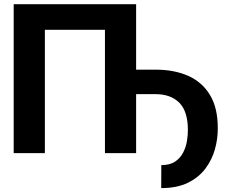

<svg xmlns="http://www.w3.org/2000/svg" viewBox="-20 -748 1146 938"><path d="M645 -727.5V0H492.7V-602.5H199.2V0H46.9V-727.5ZM595.2 -288.1V-407.7H740.7Q831.5 -407.7 899.9 -377.2Q968.3 -346.7 1006.3 -283.2Q1044.4 -219.7 1043.9 -121.1Q1044.4 -70.3 1030 -18.8Q1015.6 32.7 983.4 75.7Q951.2 118.7 898.2 144.8Q845.2 170.9 767.6 170.9L768.1 58.6Q810.5 58.6 836.4 40.8Q862.3 22.9 875.7 -4.4Q889.2 -31.7 893.6 -60.8Q897.9 -89.8 897.9 -112.8Q897.9 -203.1 856.7 -245.4Q815.4 -287.6 740.7 -288.1Z"/></svg>

Font: Inter Tight
Style: Bold
Weight: 700
Designer: Rasmus Andersson
Foundry: rsms
Version: Version 3.004; ttfautohint (v1.8.4.7-5d5b)